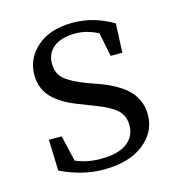

<svg xmlns="http://www.w3.org/2000/svg" viewBox="-87 -604 643 694"><g transform="rotate(-15 235.0 -257.0)"><path d="M238.3 -304.7 277.3 -291Q355.5 -262.7 389.2 -225.6Q422.9 -188.5 422.9 -136.7Q422.9 -73.2 368.7 -29.8Q314.5 13.7 217.8 13.7Q138.7 13.7 57.6 -25.4L53.7 -141.6H101.6L124 -44.9Q167 -26.4 217.8 -26.4Q282.2 -26.4 315.4 -50.8Q348.6 -75.2 348.6 -117.2Q348.6 -153.3 325.2 -174.8Q301.8 -196.3 245.1 -217.8L195.3 -237.3Q130.9 -260.7 97.2 -294.9Q63.5 -329.1 63.5 -381.8Q63.5 -443.4 112.3 -485.8Q161.1 -528.3 246.1 -528.3Q324.2 -528.3 396.5 -485.4L391.6 -377H347.7L330.1 -465.8Q288.1 -488.3 246.1 -488.3Q192.4 -488.3 164.1 -465.8Q135.7 -443.4 135.7 -405.3Q135.7 -368.2 158.2 -347.7Q180.7 -327.1 238.3 -304.7Z"/></g></svg>

Font: Bpmf Zihi Serif Regular
Style: Regular
Weight: 400
Foundry: But Ko
Version: Version 1.320